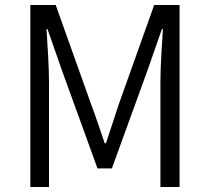

<svg xmlns="http://www.w3.org/2000/svg" viewBox="-20 -752 844 772"><path d="M102 0H177V-423C177 -485 171 -571 167 -635H171L229 -469L372 -75H430L573 -469L631 -635H635C631 -571 625 -485 625 -423V0H702V-732H600L457 -331C440 -281 424 -228 406 -176H401C383 -228 366 -281 347 -331L204 -732H102Z"/></svg>

Font: Noto Sans KR DemiLight
Style: Regular
Weight: 350
Designer: Ryoko NISHIZUKA 西塚涼子 (kana, bopomofo & ideographs); Paul D. Hunt (Latin, Greek & Cyrillic); Sandoll Communications 산돌커뮤니
Foundry: Adobe
Version: Version 2.004;hotconv 1.0.118;makeotfexe 2.5.65603